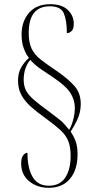

<svg xmlns="http://www.w3.org/2000/svg" viewBox="-20 -780 457 916"><path d="M213 116Q157 116 119 84.5Q81 53 81 0Q81 -27 90.5 -39Q100 -51 111 -51Q111 22 135.5 64Q160 106 213 106Q266 106 291.5 67Q317 28 317 -36Q317 -79 305.5 -107.5Q294 -136 267 -160.5Q240 -185 196 -217Q158 -244 129 -269.5Q100 -295 83 -325Q66 -355 66 -395Q66 -431 80 -456.5Q94 -482 118 -504Q104 -521 93.5 -549Q83 -577 83 -615Q83 -678 118.5 -719Q154 -760 220 -760Q275 -760 303.5 -732.5Q332 -705 332 -666Q332 -643 322 -632.5Q312 -622 299 -622Q299 -683 284.5 -716.5Q270 -750 218 -750Q117 -750 117 -623Q117 -576 131 -547.5Q145 -519 173.5 -496.5Q202 -474 244 -446Q302 -407 335 -370Q368 -333 365 -275Q363 -239 348.5 -208.5Q334 -178 317 -152Q332 -130 341 -105.5Q350 -81 350 -44Q350 30 314 73Q278 116 213 116ZM310 -161Q320 -176 328.5 -206Q337 -236 337 -266Q337 -303 315.5 -337Q294 -371 229 -414Q202 -432 174.5 -450.5Q147 -469 125 -494Q111 -480 102 -455Q93 -430 93 -400Q93 -370 104 -348.5Q115 -327 141.5 -304Q168 -281 215 -247Q244 -225 259.5 -213Q275 -201 285 -190Q295 -179 310 -161Z"/></svg>

Font: Noto Serif Display ExtraCondensed ExtraLight
Style: Regular
Weight: 200
Width: 2
Designer: Monotype Design Team
Foundry: Monotype Imaging Inc.
Version: Version 2.009